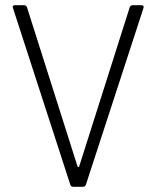

<svg xmlns="http://www.w3.org/2000/svg" viewBox="-20 -720 602 740"><path d="M492 -700H525Q536 -700 533 -689L311 -8Q308 0 299 0H263Q254 0 251 -8L30 -689L29 -693Q29 -700 38 -700H72Q81 -700 84 -692L279 -78Q280 -76 282 -76Q284 -76 285 -78L480 -692Q483 -700 492 -700Z"/></svg>

Font: Barlow Light
Style: Regular
Weight: 300
Designer: Jeremy Tribby
Foundry: Tribby Type
Version: Version 1.422